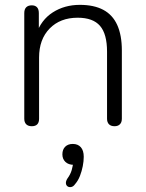

<svg xmlns="http://www.w3.org/2000/svg" viewBox="-20 -514 600 791"><path d="M111 6Q96 6 88 -2Q80 -10 80 -25V-460Q80 -476 88 -484Q96 -492 111 -492Q125 -492 132.5 -484Q140 -476 140 -460V-366L129 -372Q149 -432 197.5 -463Q246 -494 309 -494Q367 -494 405.5 -473.5Q444 -453 463 -411Q482 -369 482 -306V-25Q482 -10 474 -2Q466 6 452 6Q437 6 429 -2Q421 -10 421 -25V-301Q421 -374 392 -407.5Q363 -441 300 -441Q228 -441 184.5 -396.5Q141 -352 141 -277V-25Q141 6 111 6ZM289 245Q282 255 273 256.5Q264 258 258 253.5Q252 249 251.5 240.5Q251 232 258 221Q270 205 275.5 186.5Q281 168 281 153L284 165Q262 165 249.5 153Q237 141 237 122Q237 102 248.5 90.5Q260 79 280 79Q301 79 313 92.5Q325 106 325 132Q325 150 321 170.5Q317 191 309.5 210.5Q302 230 289 245Z"/></svg>

Font: Nunito ExtraLight Light
Style: Regular
Weight: 300
Version: Version 3.602